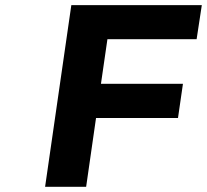

<svg xmlns="http://www.w3.org/2000/svg" viewBox="-20 -720 798 740"><path d="M153.8 0 254.9 -700.2H757.8L737.8 -568.8H394L369.1 -397H685.1L666 -265.1H350.1L312 0Z"/></svg>

Font: Trueno SemiBold
Style: Italic
Weight: 600
Designer: Julieta Ulanovsky
Foundry: Julieta Ulanovsky
Version: Version 3.001b | FøM Fix